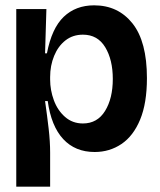

<svg xmlns="http://www.w3.org/2000/svg" viewBox="-20 -556 599 720"><path d="M41 144V-314V-522H154L149 -356H156Q174 -450 219 -493Q264 -536 333 -536Q423 -536 477 -468Q531 -400 531 -263Q531 -169 505.5 -107.5Q480 -46 435.5 -16Q391 14 335 14Q262 14 217 -34.5Q172 -83 159 -177H149Q157 -121 162.5 -73Q168 -25 168 16V144ZM291 -93Q345 -93 374 -140Q403 -187 403 -260Q403 -332 374.5 -379Q346 -426 291 -426Q253 -426 225.5 -404.5Q198 -383 183 -346.5Q168 -310 168 -267V-258Q168 -218 182 -180Q196 -142 224 -117.5Q252 -93 291 -93Z"/></svg>

Font: Bricolage Grotesque 48pt SemiBold
Style: Regular
Weight: 600
Designer: Mathieu Triay
Foundry: Atelier Triay
Version: Version 1.000; ttfautohint (v1.8.4.7-5d5b);gftools[0.9.32]